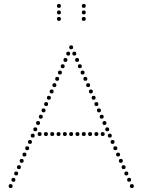

<svg xmlns="http://www.w3.org/2000/svg" viewBox="-20 -940 722 974"><path d="M312 -626Q302 -626 302 -636Q302 -646 312 -646Q322 -646 322 -636Q322 -626 312 -626ZM298 -594Q288 -594 288 -604Q288 -614 298 -614Q308 -614 308 -604Q308 -594 298 -594ZM341 -690Q331 -690 331 -700Q331 -710 341 -710Q351 -710 351 -700Q351 -690 341 -690ZM256 -498Q246 -498 246 -508Q246 -518 256 -518Q266 -518 266 -508Q266 -498 256 -498ZM242 -466Q232 -466 232 -476Q232 -486 242 -486Q252 -486 252 -476Q252 -466 242 -466ZM284 -562Q274 -562 274 -572Q274 -582 284 -582Q294 -582 294 -572Q294 -562 284 -562ZM270 -530Q260 -530 260 -540Q260 -550 270 -550Q280 -550 280 -540Q280 -530 270 -530ZM201 -370Q191 -370 191 -380Q191 -390 201 -390Q211 -390 211 -380Q211 -370 201 -370ZM187 -338Q177 -338 177 -348Q177 -358 187 -358Q197 -358 197 -348Q197 -338 187 -338ZM228 -434Q218 -434 218 -444Q218 -454 228 -454Q238 -454 238 -444Q238 -434 228 -434ZM214 -402Q204 -402 204 -412Q204 -422 214 -422Q224 -422 224 -412Q224 -402 214 -402ZM173 -306Q163 -306 163 -316Q163 -326 173 -326Q183 -326 183 -316Q183 -306 173 -306ZM159 -274Q149 -274 149 -284Q149 -294 159 -294Q169 -294 169 -284Q169 -274 159 -274ZM326 -658Q316 -658 316 -668Q316 -678 326 -678Q336 -678 336 -668Q336 -658 326 -658ZM132 -210Q122 -210 122 -220Q122 -230 132 -230Q142 -230 142 -220Q142 -210 132 -210ZM118 -178Q108 -178 108 -188Q108 -198 118 -198Q128 -198 128 -188Q128 -178 118 -178ZM76 -82Q66 -82 66 -92Q66 -102 76 -102Q86 -102 86 -92Q86 -82 76 -82ZM62 -50Q52 -50 52 -60Q52 -70 62 -70Q72 -70 72 -60Q72 -50 62 -50ZM104 -146Q94 -146 94 -156Q94 -166 104 -166Q114 -166 114 -156Q114 -146 104 -146ZM90 -114Q80 -114 80 -124Q80 -134 90 -134Q100 -134 100 -124Q100 -114 90 -114ZM48 -18Q38 -18 38 -28Q38 -38 48 -38Q58 -38 58 -28Q58 -18 48 -18ZM34 14Q24 14 24 4Q24 -6 34 -6Q44 -6 44 4Q44 14 34 14ZM146 -242Q136 -242 136 -252Q136 -262 146 -262Q156 -262 156 -252Q156 -242 146 -242ZM181 -250Q171 -250 171 -260Q171 -270 181 -270Q191 -270 191 -260Q191 -250 181 -250ZM213 -250Q203 -250 203 -260Q203 -270 213 -270Q223 -270 223 -260Q223 -250 213 -250ZM245 -250Q235 -250 235 -260Q235 -270 245 -270Q255 -270 255 -260Q255 -250 245 -250ZM277 -250Q267 -250 267 -260Q267 -270 277 -270Q287 -270 287 -260Q287 -250 277 -250ZM309 -250Q299 -250 299 -260Q299 -270 309 -270Q319 -270 319 -260Q319 -250 309 -250ZM341 -250Q331 -250 331 -260Q331 -270 341 -270Q351 -270 351 -260Q351 -250 341 -250ZM373 -250Q363 -250 363 -260Q363 -270 373 -270Q383 -270 383 -260Q383 -250 373 -250ZM405 -250Q395 -250 395 -260Q395 -270 405 -270Q415 -270 415 -260Q415 -250 405 -250ZM437 -250Q427 -250 427 -260Q427 -270 437 -270Q447 -270 447 -260Q447 -250 437 -250ZM469 -250Q459 -250 459 -260Q459 -270 469 -270Q479 -270 479 -260Q479 -250 469 -250ZM501 -250Q491 -250 491 -260Q491 -270 501 -270Q511 -270 511 -260Q511 -250 501 -250ZM371 -626Q361 -626 361 -636Q361 -646 371 -646Q381 -646 381 -636Q381 -626 371 -626ZM385 -594Q375 -594 375 -604Q375 -614 385 -614Q395 -614 395 -604Q395 -594 385 -594ZM427 -498Q417 -498 417 -508Q417 -518 427 -518Q437 -518 437 -508Q437 -498 427 -498ZM441 -466Q431 -466 431 -476Q431 -486 441 -486Q451 -486 451 -476Q451 -466 441 -466ZM399 -562Q389 -562 389 -572Q389 -582 399 -582Q409 -582 409 -572Q409 -562 399 -562ZM413 -530Q403 -530 403 -540Q403 -550 413 -550Q423 -550 423 -540Q423 -530 413 -530ZM482 -370Q472 -370 472 -380Q472 -390 482 -390Q492 -390 492 -380Q492 -370 482 -370ZM496 -338Q486 -338 486 -348Q486 -358 496 -358Q506 -358 506 -348Q506 -338 496 -338ZM455 -434Q445 -434 445 -444Q445 -454 455 -454Q465 -454 465 -444Q465 -434 455 -434ZM469 -402Q459 -402 459 -412Q459 -422 469 -422Q479 -422 479 -412Q479 -402 469 -402ZM510 -306Q500 -306 500 -316Q500 -326 510 -326Q520 -326 520 -316Q520 -306 510 -306ZM524 -274Q514 -274 514 -284Q514 -294 524 -294Q534 -294 534 -284Q534 -274 524 -274ZM357 -658Q347 -658 347 -668Q347 -678 357 -678Q367 -678 367 -668Q367 -658 357 -658ZM551 -210Q541 -210 541 -220Q541 -230 551 -230Q561 -230 561 -220Q561 -210 551 -210ZM565 -178Q555 -178 555 -188Q555 -198 565 -198Q575 -198 575 -188Q575 -178 565 -178ZM607 -82Q597 -82 597 -92Q597 -102 607 -102Q617 -102 617 -92Q617 -82 607 -82ZM621 -50Q611 -50 611 -60Q611 -70 621 -70Q631 -70 631 -60Q631 -50 621 -50ZM579 -146Q569 -146 569 -156Q569 -166 579 -166Q589 -166 589 -156Q589 -146 579 -146ZM593 -114Q583 -114 583 -124Q583 -134 593 -134Q603 -134 603 -124Q603 -114 593 -114ZM635 -18Q625 -18 625 -28Q625 -38 635 -38Q645 -38 645 -28Q645 -18 635 -18ZM649 14Q639 14 639 4Q639 -6 649 -6Q659 -6 659 4Q659 14 649 14ZM537 -242Q527 -242 527 -252Q527 -262 537 -262Q547 -262 547 -252Q547 -242 537 -242ZM279 -834Q269 -834 269 -844Q269 -854 279 -854Q289 -854 289 -844Q289 -834 279 -834ZM279 -867Q269 -867 269 -877Q269 -887 279 -887Q289 -887 289 -877Q289 -867 279 -867ZM279 -900Q269 -900 269 -910Q269 -920 279 -920Q289 -920 289 -910Q289 -900 279 -900ZM405 -834Q395 -834 395 -844Q395 -854 405 -854Q415 -854 415 -844Q415 -834 405 -834ZM405 -867Q395 -867 395 -877Q395 -887 405 -887Q415 -887 415 -877Q415 -867 405 -867ZM405 -900Q395 -900 395 -910Q395 -920 405 -920Q415 -920 415 -910Q415 -900 405 -900Z"/></svg>

Font: Raleway Dots
Style: Regular
Weight: 400
Designer: Matt McInerney, Pablo Impallari, Rodrigo Fuenzalida, Brenda Gallo
Foundry: Matt McInerney, Pablo Impallari, Rodrigo Fuenzalida, Brenda Gallo
Version: Version 1.000